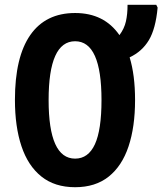

<svg xmlns="http://www.w3.org/2000/svg" viewBox="-20 -780 685 810"><path d="M549.8 -357.9Q549.8 -244.6 522.2 -162.1Q494.6 -79.6 438.5 -34.9Q382.3 9.8 296.9 9.8Q210.9 9.8 154.5 -35.4Q98.1 -80.6 70.6 -163.1Q43 -245.6 43 -358.9Q43 -539.1 107.7 -632.1Q172.4 -725.1 296.9 -725.1Q419.4 -725.1 483.9 -631.8Q504.4 -659.2 511.2 -689.7Q518.1 -720.2 518.1 -759.8H639.2L645 -748Q636.7 -658.2 607.9 -610.4Q579.1 -562.5 526.9 -538.1Q549.8 -463.4 549.8 -357.9ZM185.1 -357.9Q185.1 -110.8 296.9 -110.8Q352.5 -110.8 380.4 -171.4Q408.2 -231.9 408.2 -357.9Q408.2 -606 296.9 -606Q185.1 -606 185.1 -357.9Z"/></svg>

Font: Open Sans Condensed
Style: Bold
Weight: 700
Width: 3
Designer: Monotype Design Team
Foundry: Monotype Imaging Inc.
Version: Version 3.003; ttfautohint (v1.8.4)